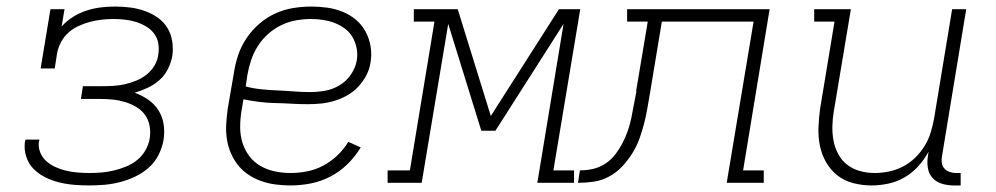

<svg xmlns="http://www.w3.org/2000/svg" viewBox="-20 -558 3040 586"><path d="M252 8Q229 8 205.5 6Q182 4 160 -1.5Q138 -7 118 -17Q98 -27 82.5 -42.5Q67 -58 60 -80Q53 -102 56 -125Q57 -127 57 -128.5Q57 -130 58 -132H100Q100 -131 100 -129.5Q100 -128 99 -127Q96 -110 102.5 -93.5Q109 -77 121.5 -66Q134 -55 149.5 -48Q165 -41 182 -37Q199 -33 216.5 -31.5Q234 -30 252 -30Q271 -30 289.5 -31.5Q308 -33 327 -37.5Q346 -42 364.5 -49.5Q383 -57 398.5 -69.5Q414 -82 424 -99.5Q434 -117 437 -136Q440 -155 436.5 -174Q433 -193 422.5 -207.5Q412 -222 396 -231.5Q380 -241 362 -246.5Q344 -252 325 -254Q306 -256 286 -256H227L233 -295H293Q310 -295 327 -296Q344 -297 361.5 -301Q379 -305 396 -312Q413 -319 427.5 -330.5Q442 -342 451.5 -358Q461 -374 463 -391Q466 -409 463 -426Q460 -443 450 -456Q440 -469 425.5 -477.5Q411 -486 395 -491Q379 -496 361.5 -498Q344 -500 327 -500Q309 -500 291 -498Q273 -496 255.5 -491.5Q238 -487 220.5 -479Q203 -471 189 -458.5Q175 -446 166 -429Q157 -412 154 -394L147 -349H104L134 -530H177L168 -477Q183 -494 203 -506.5Q223 -519 245 -526Q267 -533 288.5 -535.5Q310 -538 332 -538Q355 -538 378 -535Q401 -532 422 -524.5Q443 -517 461 -504.5Q479 -492 490.5 -473.5Q502 -455 505.5 -432.5Q509 -410 506 -387Q502 -367 492.5 -347.5Q483 -328 466.5 -313.5Q450 -299 430.5 -290Q411 -281 391 -275Q413 -267 432 -254Q451 -241 463.5 -221.5Q476 -202 479.5 -178Q483 -154 479 -130Q475 -107 463.5 -84.5Q452 -62 433 -45.5Q414 -29 391.5 -18.5Q369 -8 345.5 -2Q322 4 298.5 6Q275 8 252 8Z M867 8Q844 8 821 5Q798 2 777 -5.5Q756 -13 738 -25Q720 -37 706.5 -54Q693 -71 684.5 -91Q676 -111 672.5 -133.5Q669 -156 670.5 -179.5Q672 -203 675 -226L694 -336Q698 -363 707 -390Q716 -417 732.5 -441.5Q749 -466 771.5 -485.5Q794 -505 820.5 -517Q847 -529 875 -533.5Q903 -538 930 -538Q955 -538 979.5 -534.5Q1004 -531 1026 -522Q1048 -513 1066 -498Q1084 -483 1095.5 -462Q1107 -441 1111 -416.5Q1115 -392 1111 -368Q1108 -347 1098 -328Q1088 -309 1073 -293Q1058 -277 1039 -266.5Q1020 -256 1000 -250Q980 -244 959.5 -242Q939 -240 919 -240Q894 -240 869 -241.5Q844 -243 819.5 -243.5Q795 -244 771 -247Q747 -250 723 -255L717 -219Q713 -195 713 -170Q713 -145 720 -122.5Q727 -100 741 -81.5Q755 -63 775 -51.5Q795 -40 818.5 -35Q842 -30 867 -30Q892 -30 917.5 -35Q943 -40 966.5 -52.5Q990 -65 1009.5 -83.5Q1029 -102 1043 -125L1081 -108Q1064 -80 1040.5 -57Q1017 -34 988 -19Q959 -4 928 2Q897 8 867 8ZM926 -277Q949 -277 972 -281Q995 -285 1016 -297.5Q1037 -310 1051 -330.5Q1065 -351 1069 -374Q1072 -392 1068.5 -410.5Q1065 -429 1056 -444.5Q1047 -460 1033 -470.5Q1019 -481 1002.5 -487.5Q986 -494 967 -497Q948 -500 930 -500Q907 -500 884 -496Q861 -492 839 -481.5Q817 -471 798.5 -454.5Q780 -438 767 -417.5Q754 -397 746.5 -374.5Q739 -352 735 -329L730 -294Q753 -288 777.5 -285.5Q802 -283 827 -282Q852 -281 876.5 -279Q901 -277 926 -277Z M1163 0V-38H1231L1306 -492H1243V-530H1377L1478 -204L1686 -530H1751L1669 -38H1732V0H1620L1700 -485L1492 -159H1449L1348 -485L1267 0Z M1744 0 1750 -38Q1770 -38 1790 -42.5Q1810 -47 1827.5 -58.5Q1845 -70 1858 -87Q1871 -104 1880.5 -122.5Q1890 -141 1896.5 -160Q1903 -179 1907 -198.5Q1911 -218 1914.5 -238Q1918 -258 1922 -277Q1922 -277 1922 -277.5Q1922 -278 1922 -278V-280Q1922 -280 1922 -281Q1922 -282 1922 -283L1957 -492H1894V-530H2329L2248 -38H2311V0H2198L2280 -492H2000L1964 -275Q1960 -252 1956 -228.5Q1952 -205 1946 -181.5Q1940 -158 1931.5 -134.5Q1923 -111 1909.5 -89.5Q1896 -68 1878.5 -49.5Q1861 -31 1838.5 -19Q1816 -7 1792 -3.5Q1768 0 1744 0Z M2640 8Q2612 8 2584.5 1Q2557 -6 2536 -22.5Q2515 -39 2501.5 -62.5Q2488 -86 2482.5 -113Q2477 -140 2478 -168.5Q2479 -197 2483 -226L2527 -492H2465V-530H2577L2525 -219Q2521 -196 2520.5 -173Q2520 -150 2524 -128.5Q2528 -107 2538.5 -87.5Q2549 -68 2566 -55Q2583 -42 2604.5 -36Q2626 -30 2649 -30Q2671 -30 2693 -34.5Q2715 -39 2735.5 -49.5Q2756 -60 2773 -76.5Q2790 -93 2802 -112.5Q2814 -132 2820.5 -153.5Q2827 -175 2831 -197L2886 -530H2929L2855 -81Q2853 -71 2854.5 -61Q2856 -51 2862 -44Q2868 -37 2877.5 -33.5Q2887 -30 2897 -30H2912V8H2891Q2873 8 2855.5 3Q2838 -2 2826.5 -14.5Q2815 -27 2812 -45Q2809 -63 2812 -81L2814 -95Q2801 -71 2782.5 -50.5Q2764 -30 2740.5 -16.5Q2717 -3 2691 2.5Q2665 8 2640 8Z"/></svg>

Font: Iosevka Slab XLtEx
Style: Italic
Weight: 200
Width: 7
Italic angle: -9°
Monospace: yes
Designer: Belleve Invis
Foundry: Belleve Invis
Version: Version 11.1.0; ttfautohint (v1.8.3)